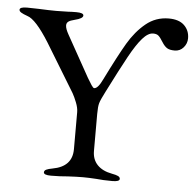

<svg xmlns="http://www.w3.org/2000/svg" viewBox="-49 -709 777 764"><g transform="rotate(5 339.0 -327.0)"><path d="M153 -6Q153 -13 161 -17Q169 -21 186 -24Q264 -38 264 -108V-256Q264 -273 255.5 -294.5Q247 -316 239 -330L122 -522Q67 -610 33 -620Q16 -626 8 -631Q0 -636 0 -642Q0 -653 29 -653L75 -652Q119 -650 146 -650L194 -651Q206 -652 226 -652Q255 -652 255 -641Q255 -629 222 -621Q205 -617 197.5 -611.5Q190 -606 190 -596Q190 -583 203 -560L295 -395Q305 -378 312 -367.5Q319 -357 323 -357Q338 -357 356 -395Q405 -494 434.5 -544Q464 -594 503.5 -626.5Q543 -659 595 -659Q636 -659 657 -638.5Q678 -618 678 -587Q678 -566 664 -550Q650 -534 629 -534Q609 -534 598.5 -540.5Q588 -547 578 -563Q567 -581 559.5 -587.5Q552 -594 538 -594Q518 -594 495.5 -568.5Q473 -543 445 -492Q417 -441 369 -346Q352 -313 348 -299Q344 -285 344 -256V-108Q344 -74 364.5 -52.5Q385 -31 423 -24Q440 -21 448 -17Q456 -13 456 -6Q456 5 427 5Q390 5 363 2Q331 0 310 0Q285 0 249 2Q219 5 182 5Q153 5 153 -6Z"/></g></svg>

Font: EB Garamond
Style: Regular
Weight: 400
Designer: Georg Duffner and Octavio Pardo
Foundry: Georg Duffner
Version: Version 1.000; ttfautohint (v1.6)